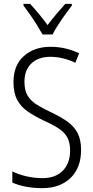

<svg xmlns="http://www.w3.org/2000/svg" viewBox="-20 -967 485 997"><path d="M401 -189Q401 -95 346 -42.5Q291 10 200 10Q110 10 44 -19V-77Q76 -61 117.5 -51.5Q159 -42 200 -42Q269 -42 306.5 -81Q344 -120 344 -185Q344 -227 329.5 -253.5Q315 -280 284.5 -300Q254 -320 205 -342Q159 -364 124 -388Q89 -412 69.5 -448Q50 -484 50 -541Q50 -628 104 -676Q158 -724 242 -724Q285 -724 323 -714.5Q361 -705 391 -690L371 -641Q338 -657 305 -664.5Q272 -672 242 -672Q179 -672 143 -637.5Q107 -603 107 -543Q107 -499 122.5 -472Q138 -445 168 -425.5Q198 -406 241 -386Q292 -362 328 -337Q364 -312 382.5 -277Q401 -242 401 -189ZM201 -788Q188 -811 171 -838.5Q154 -866 135.5 -892Q117 -918 102 -938V-947H136Q157 -925 181.5 -895.5Q206 -866 227 -837Q250 -867 271.5 -892.5Q293 -918 319 -947H353V-938Q329 -907 299.5 -864.5Q270 -822 253 -788Z"/></svg>

Font: Noto Sans Gurmukhi Condensed Light
Style: Regular
Weight: 300
Width: 3
Designer: Jelle Bosma - Monotype Design Team
Foundry: Monotype Imaging Inc.
Version: Version 2.004; ttfautohint (v1.8.4.7-5d5b)